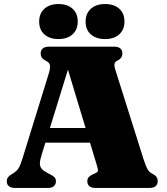

<svg xmlns="http://www.w3.org/2000/svg" viewBox="-20 -931 825 951"><path d="M177.5 -297H468L468.5 -224.5H176.5ZM257 -33Q257 -18 247 -9Q237 0 215.5 0H55Q34 0 23.8 -9Q13.5 -18 13.5 -33Q13.5 -44 18.5 -51.5Q23.5 -59 35.5 -66.5L46 -73Q62.5 -83 72 -98Q81.5 -113 92.5 -149.5L221 -565Q230 -594.5 227.5 -608Q225 -621.5 207 -630Q193 -637 187.2 -645.8Q181.5 -654.5 181.5 -667Q181.5 -682.5 192 -691.2Q202.5 -700 224 -700H544Q565.5 -700 575.8 -691.2Q586 -682.5 586 -667Q586 -653.5 579.8 -645Q573.5 -636.5 562 -631Q549.5 -625 547.2 -615Q545 -605 552 -583L691 -142.5Q701.5 -109.5 710 -94Q718.5 -78.5 732 -72Q749.5 -63 755.2 -54.8Q761 -46.5 761 -33Q761 -18 750.8 -9Q740.5 0 719 0H454.5Q432.5 0 422.5 -9Q412.5 -18 412.5 -33Q412.5 -45.5 418.8 -53Q425 -60.5 438 -66.5L454 -74Q467 -80 465.2 -90Q463.5 -100 456.5 -123L308.5 -612.5L329.5 -628L185.5 -162Q177.5 -136.5 177.5 -120.8Q177.5 -105 187.2 -94.2Q197 -83.5 218.5 -72.5L232 -65.5Q243.5 -59.5 250.2 -52.5Q257 -45.5 257 -33ZM269.5 -737.5Q226 -737.5 200 -760.5Q174 -783.5 174 -824Q174 -864.5 200 -887.8Q226 -911 269.5 -911Q314 -911 339.5 -887.8Q365 -864.5 365 -824Q365 -784.5 339.5 -761Q314 -737.5 269.5 -737.5ZM500 -737.5Q456 -737.5 430 -760.5Q404 -783.5 404 -824Q404 -864 430 -887.5Q456 -911 500 -911Q545 -911 570.8 -887.8Q596.5 -864.5 596.5 -824Q596.5 -784.5 570.8 -761Q545 -737.5 500 -737.5Z"/></svg>

Font: Fraunces Black
Style: Regular
Weight: 900
Version: Version 1.000;[b76b70a41]